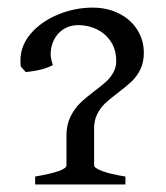

<svg xmlns="http://www.w3.org/2000/svg" viewBox="-20 -489 440 509"><path d="M73.2 -21Q115.7 -28.3 136 -35.6Q156.2 -43 156.2 -50.8V-129.9Q156.2 -158.2 166.7 -179.4Q177.2 -200.7 191.9 -215.1Q206.5 -229.5 231 -248Q250.5 -262.7 261.7 -272.9Q272.9 -283.2 280.5 -296.9Q288.1 -310.5 288.1 -327.1Q288.1 -356.4 274.4 -377.9Q260.7 -399.4 237.5 -410.9Q214.4 -422.4 187.5 -422.4Q165 -422.4 148.4 -411.6Q131.8 -400.9 123 -383.3Q114.3 -365.7 114.3 -344.7Q114.3 -335 120.1 -316.4Q105 -308.6 87.9 -304.4Q70.8 -300.3 48.3 -297.9L35.2 -312.5Q34.2 -317.4 34.2 -328.6Q34.2 -368.2 61.8 -400.1Q89.4 -432.1 133.8 -450.4Q178.2 -468.8 225.6 -468.8Q265.1 -468.8 296.1 -452.9Q327.1 -437 344.2 -409.7Q361.3 -382.3 361.3 -349.1Q361.3 -323.7 352.1 -304.9Q342.8 -286.1 329.1 -273.2Q315.4 -260.3 293 -243.2Q271.5 -227.1 259 -215.3Q246.6 -203.6 238 -187Q229.5 -170.4 229.5 -148.9V-50.8Q229.5 -43.5 251.2 -35.4Q272.9 -27.3 312.5 -21V0H73.2Z"/></svg>

Font: David Libre
Style: Regular
Weight: 400
Version: Version 1.000